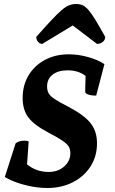

<svg xmlns="http://www.w3.org/2000/svg" viewBox="-20 -926 572 958"><path d="M216 12Q180 12 141 5Q102 -2 66 -14.5Q30 -27 4 -43L58 -211Q75 -224 102 -224Q118 -224 123 -220L115 -106Q161 -68 222 -68Q269 -68 300 -95Q331 -122 331 -162Q331 -181 323 -194.5Q315 -208 292.5 -223.5Q270 -239 224 -263Q150 -302 121.5 -340Q93 -378 93 -437Q93 -501 122.5 -550Q152 -599 204 -627Q256 -655 323 -655Q370 -655 419 -641.5Q468 -628 501 -606L460 -449Q435 -449 420 -454.5Q405 -460 405 -469L407 -547Q372 -575 317 -575Q270 -575 242.5 -553.5Q215 -532 215 -495Q215 -475 222.5 -461Q230 -447 252.5 -432Q275 -417 320 -394Q400 -352 432 -311.5Q464 -271 464 -211Q464 -146 432 -96Q400 -46 344 -17Q288 12 216 12ZM360 -906Q379 -906 393 -899.5Q407 -893 422 -875.5Q437 -858 456.5 -826Q476 -794 505 -742Q505 -727 493 -717Q481 -707 464 -707L343 -799L191 -707Q179 -707 170 -717Q161 -727 161 -742Q207 -794 237 -826Q267 -858 287.5 -875.5Q308 -893 324.5 -899.5Q341 -906 360 -906Z"/></svg>

Font: Petrona ExtraBold
Style: Italic
Weight: 800
Italic angle: -9°
Designer: Ringo R. Seeber
Foundry: Ringo R. Seeber
Version: Version 2.001; ttfautohint (v1.8.3)